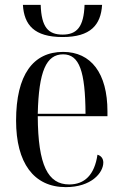

<svg xmlns="http://www.w3.org/2000/svg" viewBox="-20 -758 502 788"><path d="M237 -606C352 -606 394 -656 399 -738H327C324 -647 295 -616 237 -616C178 -616 150 -646 147 -738H74C79 -656 120 -606 237 -606ZM250 10C355 10 404 -49 404 -91C404 -107 395 -119 380 -123C368 -40 327 -1 264 -1C177 -1 136 -79 135 -281H421V-301C421 -457 354 -545 239 -545C116 -545 46 -451 46 -263C46 -90 118 10 250 10ZM331 -291H135C139 -466 170 -535 239 -535C306 -535 330 -465 331 -291Z"/></svg>

Font: Noto Serif Display Condensed
Style: Regular
Weight: 400
Width: 3
Designer: Monotype Design Team
Foundry: Monotype Imaging Inc.
Version: Version 2.009